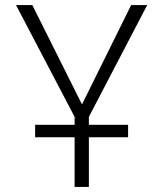

<svg xmlns="http://www.w3.org/2000/svg" viewBox="-20 -734 640 754"><path d="M118 -195V-244H273V-275L43 -714H107L302 -324L495 -714H558L329 -275V-244H483V-195H329V0H273V-195Z"/></svg>

Font: Noto Sans Mono Light
Style: Regular
Weight: 300
Designer: Monotype Design Team
Foundry: Monotype Imaging Inc.
Version: Version 2.014; ttfautohint (v1.8.4.7-5d5b)